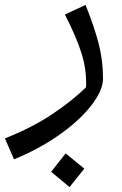

<svg xmlns="http://www.w3.org/2000/svg" viewBox="-77 -388 496 781"><path d="M-57 175Q54 131 136 76Q218 21 273 -33Q276 -102 255.5 -168.5Q235 -235 187 -329L271 -368Q307 -278 324.5 -210Q342 -142 342 -68Q342 -20 293.5 42Q245 104 162 162Q79 220 -20 260ZM131 311 190 236 266 298 206 373Z"/></svg>

Font: FiraGO Book
Style: Italic
Weight: 350
Italic angle: -8°
Designer: bBox Type GmbH
Foundry: bBox Type GmbH
Version: Version 1.001